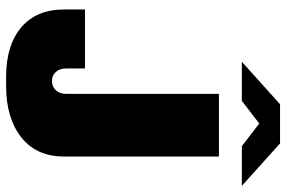

<svg xmlns="http://www.w3.org/2000/svg" viewBox="-174 -752 936 628"><g transform="rotate(90 294.0 -438.0)"><path d="M492 -180Q492 -89 429 -39.5Q366 10 262 10H231Q128 10 69.5 -39.5Q11 -89 11 -180V-248H204V-186Q204 -165 215.5 -152.5Q227 -140 245 -140Q263 -140 275 -152.5Q287 -165 287 -186V-686H492ZM384 -818 310 -761H182L321 -886H449L588 -761H458Z"/></g></svg>

Font: Chivo Black
Style: Regular
Weight: 900
Designer: Hector Gatti
Foundry: Omnibus-Type
Version: Version 1.007